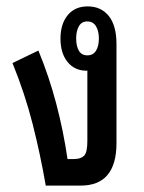

<svg xmlns="http://www.w3.org/2000/svg" viewBox="-20 -580 449 600"><path d="M344 -133Q344 0 232 0H123Q106 -98 82 -192.5Q58 -287 19 -383L100 -422Q133 -342 155.5 -257Q178 -172 191 -83H211Q232 -83 242.5 -93Q253 -103 253 -140V-360L251 -359Q213 -359 191 -386.5Q169 -414 169 -459Q169 -505 191.5 -532.5Q214 -560 254 -560Q296 -560 320 -530Q344 -500 344 -442ZM253 -407Q271 -407 280 -421.5Q289 -436 289 -460Q289 -483 280 -498Q271 -513 253 -513Q235 -513 226.5 -498Q218 -483 218 -460Q218 -436 226.5 -421.5Q235 -407 253 -407Z"/></svg>

Font: Noto Sans Thai Looped ExtraCondensed Medium
Style: Regular
Weight: 500
Width: 2
Designer: Sasikarn Vongin, Ben Mitchell
Foundry: The Fontpad Ltd
Version: Version 1.001; ttfautohint (v1.8.4.7-5d5b)